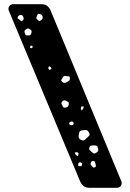

<svg xmlns="http://www.w3.org/2000/svg" viewBox="-20 -806 618 910"><path d="M404 84Q384 84 374 74Q364 64 360 54L22 -755Q20 -760 20 -764Q20 -773 26.5 -779.5Q33 -786 42 -786H176Q195 -786 205.5 -776.5Q216 -767 220 -756L555 53Q557 58 557 62Q557 71 550.5 77.5Q544 84 535 84ZM182 -727Q180 -734 176.5 -736.5Q173 -739 165 -740Q159 -741 158 -737Q157 -733 154 -727Q150 -720 155 -715Q160 -711 163 -708Q166 -705 171 -708Q178 -712 180.5 -715.5Q183 -719 182 -727ZM91 -724Q88 -735 79 -735Q68 -735 64 -725Q62 -720 65 -718Q68 -716 72 -713Q77 -709 79.5 -706.5Q82 -704 86 -708Q95 -713 91 -724ZM125 -665Q118 -670 114 -671Q110 -672 103 -667Q96 -662 96 -657.5Q96 -653 99 -645Q101 -639 105 -638.5Q109 -638 115 -638Q126 -638 128 -647Q130 -653 130 -657Q130 -661 125 -665ZM133 -589 125 -590 122 -580 131 -577 135 -583ZM221 -488 213 -492 208 -483 215 -474 224 -480ZM291 -446Q282 -447 278 -440Q275 -433 271.5 -429Q268 -425 274 -419Q280 -413 284.5 -413Q289 -413 297 -417Q305 -421 308.5 -424.5Q312 -428 311 -437Q310 -445 304.5 -444.5Q299 -444 291 -446ZM292 -329Q282 -333 275 -325Q268 -318 274 -308Q277 -302 279.5 -298.5Q282 -295 290 -296Q298 -298 301.5 -301Q305 -304 306 -313Q307 -320 303 -322.5Q299 -325 292 -329ZM377 -301H365L363 -292L367 -282L374 -290ZM326 -228Q322 -232 315 -229Q307 -226 308 -220Q309 -216 311 -215Q313 -214 317 -213Q325 -212 328 -216Q331 -222 326 -228ZM402 -177Q396 -189 388.5 -189.5Q381 -190 368 -188Q358 -186 356.5 -180.5Q355 -175 353 -165Q352 -156 354 -151.5Q356 -147 364 -143Q372 -139 376.5 -140.5Q381 -142 387 -148Q396 -157 402 -162Q408 -167 402 -177ZM425 -117Q416 -117 411.5 -116Q407 -115 404 -108Q401 -100 404 -96Q407 -92 413 -87Q420 -81 424.5 -79Q429 -77 436 -82Q444 -87 445.5 -91.5Q447 -96 444 -105Q442 -114 437.5 -115.5Q433 -117 425 -117ZM353 -78 346 -85 334 -83 339 -72 349 -66ZM422 -43Q414 -44 410 -34Q407 -27 414 -21Q419 -16 421.5 -13Q424 -10 430 -13Q436 -17 434.5 -21Q433 -25 432 -31Q431 -37 429.5 -39.5Q428 -42 422 -43ZM359 -38 351 -32V-19L366 -18L370 -32Z"/></svg>

Font: Rubik Moonrocks
Style: Regular
Weight: 400
Designer: Hubert and Fischer, NaN
Foundry: Hubert and Fischer, NaN
Version: Version 2.200